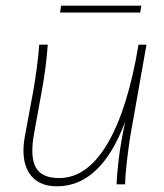

<svg xmlns="http://www.w3.org/2000/svg" viewBox="-20 -648 575 675"><path d="M180 7Q112 7 82 -40.5Q52 -88 68 -172L96 -323Q104 -369 109.5 -410.5Q115 -452 118 -491H148Q145 -451 139.5 -408Q134 -365 126 -323L100 -180Q85 -98 105.5 -60Q126 -22 188 -22Q286 -22 357.5 -142.5Q429 -263 467 -491H495L438 -169Q431 -125 425.5 -76Q420 -27 420 0H390Q391 -36 397.5 -89.5Q404 -143 420 -220Q335 7 180 7ZM195 -628H477L473 -604H191Z"/></svg>

Font: Livvic Thin
Style: Italic
Weight: 250
Italic angle: -10°
Designer: Jacques Le Bailly, Baron von Fonthausen
Version: Version 1.001; ttfautohint (v1.8.2)